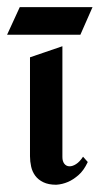

<svg xmlns="http://www.w3.org/2000/svg" viewBox="-24 -506 277 532"><path d="M219.2 -57.1Q208 -33.2 193.1 -20.5Q178.2 -7.8 164.6 -2Q148.4 4.9 131.8 5.9Q110.4 5.9 96.2 -1Q82 -7.8 73.7 -19Q65.4 -30.3 62.3 -44.4Q59.1 -58.6 59.1 -73.2V-347.2L148.9 -377.9V-70.8Q148.9 -59.1 154.3 -52.2Q159.7 -45.4 168.2 -45.2Q176.8 -44.9 186.8 -51.3Q196.8 -57.6 206.1 -71.8ZM-4.4 -409.7 30.8 -486.3H232.4L198.7 -409.7Z"/></svg>

Font: Redressed
Style: Regular
Weight: 400
Designer: Astigmatic (AOETI)
Foundry: Astigmatic (AOETI)
Version: Version 1.000